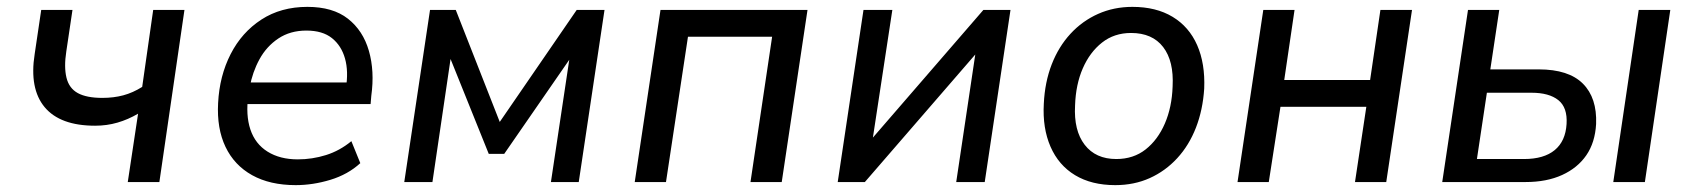

<svg xmlns="http://www.w3.org/2000/svg" viewBox="-20 -530 4927 559"><path d="M352 0 382 -199Q353 -182 322 -173Q291 -164 257 -164Q155 -164 110 -218Q65 -272 81 -373L100 -501H191L173 -380Q166 -335 173.5 -304Q181 -273 206.5 -259Q232 -245 278 -245Q311 -245 339 -252.5Q367 -260 394 -277L426 -501H517L444 0Z M841 9Q766 9 714 -20Q662 -49 636.5 -102.5Q611 -156 615 -230Q619 -309 651.5 -372.5Q684 -436 741 -473Q798 -510 875 -510Q949 -510 993 -475.5Q1037 -441 1054 -382Q1071 -323 1061 -251L1059 -227H684L693 -290H1007L987 -273Q995 -322 984.5 -359.5Q974 -397 946.5 -419Q919 -441 872 -441Q825 -441 790.5 -418Q756 -395 735.5 -357.5Q715 -320 707 -276L703 -252Q695 -195 709 -153Q723 -111 759 -88.5Q795 -66 847 -66Q889 -66 929 -78.5Q969 -91 1003 -119L1029 -55Q993 -22 942 -6.5Q891 9 841 9Z M1157 0 1232 -501H1307L1435 -175L1659 -501H1740L1665 0H1584L1641 -380H1654L1448 -82H1403L1283 -380H1295L1239 0Z M1828 0 1903 -501H2331L2256 0H2165L2228 -423H1983L1919 0Z M2419 0 2494 -501H2578L2518 -107H2502L2843 -501H2922L2847 0H2764L2823 -395H2840L2498 0Z M3227 9Q3158 9 3110 -20Q3062 -49 3038.5 -103Q3015 -157 3019 -228Q3022 -291 3042 -342.5Q3062 -394 3096.5 -431.5Q3131 -469 3177 -489.5Q3223 -510 3277 -510Q3346 -510 3394 -481Q3442 -452 3465.5 -398.5Q3489 -345 3486 -272Q3482 -210 3462 -158.5Q3442 -107 3407.5 -69.5Q3373 -32 3327.5 -11.5Q3282 9 3227 9ZM3230 -67Q3280 -67 3315.5 -95Q3351 -123 3371.5 -170.5Q3392 -218 3394 -278Q3398 -352 3366.5 -393Q3335 -434 3273 -434Q3224 -434 3188.5 -406Q3153 -378 3132.5 -331Q3112 -284 3110 -223Q3106 -150 3138 -108.5Q3170 -67 3230 -67Z M3583 0 3658 -501H3749L3719 -297H3969L3999 -501H4091L4016 0H3925L3958 -219H3708L3674 0Z M4179 0 4254 -501H4345L4319 -328H4460Q4547 -328 4588.5 -286.5Q4630 -245 4627 -169Q4624 -115 4598.5 -78Q4573 -41 4528 -20.5Q4483 0 4422 0ZM4280 -67H4417Q4475 -67 4506.5 -93Q4538 -119 4541 -169Q4544 -217 4517 -238.5Q4490 -260 4439 -260H4309ZM4677 0 4751 -501H4843L4769 0Z"/></svg>

Font: Nunitoga
Style: Medium Italic
Weight: 500
Italic angle: -9°
Designer: Vernon Adams
Foundry: Vernon Adams
Version: Version 1.0